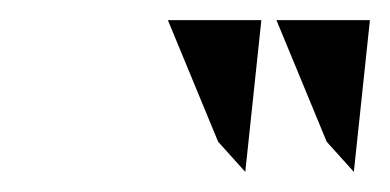

<svg xmlns="http://www.w3.org/2000/svg" viewBox="-20 -772 388 191"><path d="M147 -752 197 -631 224 -601 240 -752ZM255 -752 305 -631 332 -601 348 -752Z"/></svg>

Font: Charger Sport
Style: DfExtObl
Weight: 400
Designer: Jasper
Foundry: Cannot Into Space Fonts
Version: Version 1.1